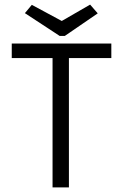

<svg xmlns="http://www.w3.org/2000/svg" viewBox="-20 -813 540 833"><path d="M208 0V-561H31V-624H463V-561H279V0ZM371 -793 404 -755 261 -657H239L88 -756L118 -792L248 -722Z"/></svg>

Font: Ligconsolata
Style: Regular
Weight: 400
Monospace: yes
Designer: Raph Levien, Cyreal, Brenton Simpson
Foundry: Raph Levien, Cyreal, Google
Version: Version 3.001; ttfautohint (v1.8.2.53-6de2)